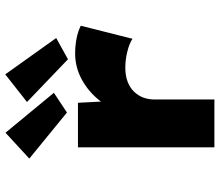

<svg xmlns="http://www.w3.org/2000/svg" viewBox="-74 -784 857 750"><g transform="rotate(-90 355.0 -408.5)"><path d="M155 0V-533H329L339 -341L287 -350Q303 -404 337.5 -448Q372 -492 420 -518Q468 -544 521 -544Q552 -544 580 -538.5Q608 -533 630 -522L579 -320Q561 -332 529.5 -340Q498 -348 466 -348Q435 -348 411.5 -339Q388 -330 372.5 -314Q357 -298 349.5 -278Q342 -258 342 -236V0ZM499 -572 332 -732 440 -817 582 -618ZM291 -576 111 -723 212 -816 368 -627Z"/></g></svg>

Font: Lexend Mega ExtraBold
Style: Regular
Weight: 800
Designer: Bonnie Shaver-Troup, Thomas Jockin
Foundry: Lexend
Version: Version 1.007